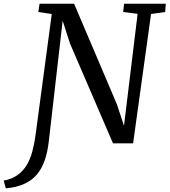

<svg xmlns="http://www.w3.org/2000/svg" viewBox="-114 -763 903 1022"><path d="M-83 239.5 -94.5 198.5Q-50.5 190 -20.8 168.8Q9 147.5 28 116Q47 84.5 58 43.5Q69 2.5 75.5 -46L161.5 -688.5L90 -699L96.5 -743H280.5L508 -208.5L546 -93.5L618.5 -689.5L541.5 -699L546.5 -743H768.5L765 -699L690 -688.5L594.5 0H487.5L259 -530.5L219.5 -652.5L146 -12.5Q139.5 45.5 124 90.2Q108.5 135 81.8 166.5Q55 198 14.2 216.2Q-26.5 234.5 -83 239.5Z"/></svg>

Font: Merriweather Light 18pt
Style: Italic
Weight: 400
Italic angle: -7.8°
Version: Version 2.101